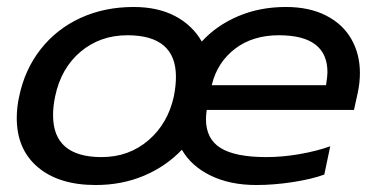

<svg xmlns="http://www.w3.org/2000/svg" viewBox="-20 -515 1087 550"><path d="M28 -177Q28 -208 35 -239Q51 -316 96.5 -374Q142 -432 210.5 -463.5Q279 -495 363 -495Q432 -495 481.5 -469Q531 -443 558 -396Q600 -442 662 -468.5Q724 -495 799 -495Q866 -495 914 -470.5Q962 -446 986.5 -403Q1011 -360 1011 -306Q1011 -279 1005 -250L994 -200H572Q570 -182 570 -174Q570 -117 612 -91Q654 -65 743 -65Q789 -65 838 -73.5Q887 -82 926 -96L909 -15Q874 -2 819.5 6.5Q765 15 714 15Q639 15 583.5 -12Q528 -39 501 -86Q455 -38 392 -11.5Q329 15 254 15Q149 15 88.5 -36Q28 -87 28 -177ZM478 -239Q484 -269 484 -295Q484 -414 345 -414Q267 -414 211 -367Q155 -320 138 -239Q132 -211 132 -185Q132 -65 271 -65Q349 -65 405 -113Q461 -161 478 -239ZM914 -271Q918 -297 918 -308Q918 -414 779 -414Q704 -414 653.5 -375.5Q603 -337 587 -273V-271Z"/></svg>

Font: Prompt
Style: Italic
Weight: 400
Italic angle: -12°
Designer: Katatrad Team
Foundry: CadsonDemak
Version: Version 1.001